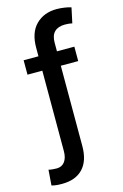

<svg xmlns="http://www.w3.org/2000/svg" viewBox="-142 -821 695 1087"><g transform="rotate(-15 205.5 -278.0)"><path d="M348.6 -528.3V-443.8H246.6V27.3Q246.6 113.3 203.6 158.7Q160.6 204.1 81.1 204.1Q64.9 204.1 50.3 202.9Q35.6 201.7 20 197.3L26.9 106.4Q34.7 109.4 51 110.6Q67.4 111.8 74.2 111.8Q104.5 111.8 121.3 89.4Q138.2 66.9 138.2 27.3V-443.8H51.3V-528.3H138.2V-579.1Q138.2 -667 184.8 -713.4Q231.4 -759.8 306.2 -759.8Q327.6 -759.8 351.3 -756.3Q375 -752.9 390.6 -747.6L371.6 -658.7Q363.3 -660.6 353 -661.9Q342.8 -663.1 328.6 -663.1Q289.1 -663.1 267.8 -642.3Q246.6 -621.6 246.6 -579.1V-528.3Z"/></g></svg>

Font: Inter 16pt Medium
Style: Regular
Weight: 500
Version: Version 4.001;git-66647c0bb